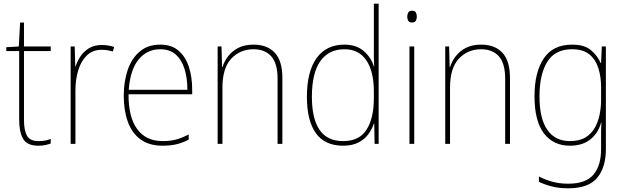

<svg xmlns="http://www.w3.org/2000/svg" viewBox="-20 -873 3388 1041"><path d="M188 -108Q209 -108 225.5 -111Q242 -114 255 -120V-95Q241 -90 225.5 -86.5Q210 -83 188 -83Q127 -83 105.5 -120Q84 -157 84 -223V-596H14V-617L82 -621L89 -751H110V-621H255V-596H110V-223Q110 -167 126 -137.5Q142 -108 188 -108Z M531 -629Q569 -629 599 -618L592 -594Q578 -598 563.5 -600.5Q549 -603 531 -603Q483 -603 451.5 -573Q420 -543 404.5 -493Q389 -443 389 -383V-93H363V-621H385L388 -513H390Q399 -542 417 -568.5Q435 -595 463.5 -612Q492 -629 531 -629Z M849 -631Q911 -631 949 -597.5Q987 -564 1004.5 -509Q1022 -454 1022 -388V-362H677Q676 -239 723.5 -173.5Q771 -108 862 -108Q902 -108 933 -116Q964 -124 1003 -144V-116Q971 -99 937.5 -91Q904 -83 862 -83Q788 -83 741.5 -117.5Q695 -152 673 -213Q651 -274 651 -354Q651 -431 672.5 -494Q694 -557 738 -594Q782 -631 849 -631ZM849 -606Q777 -606 731.5 -550.5Q686 -495 678 -386H996Q996 -449 980.5 -499Q965 -549 932.5 -577.5Q900 -606 849 -606Z M1355 -631Q1429 -631 1470 -587Q1511 -543 1511 -450V-93H1485V-445Q1485 -530 1450.5 -568Q1416 -606 1355 -606Q1282 -606 1234 -555Q1186 -504 1186 -398V-93H1160V-621H1181L1184 -509H1186Q1195 -539 1216 -567Q1237 -595 1271 -613Q1305 -631 1355 -631Z M1841 -83Q1741 -83 1692.5 -151Q1644 -219 1644 -348Q1644 -485 1696.5 -558Q1749 -631 1847 -631Q1913 -631 1953 -595.5Q1993 -560 2007 -513H2009Q2007 -541 2007 -567Q2007 -593 2007 -619V-853H2033V-93H2011L2009 -203H2007Q1997 -172 1976.5 -144.5Q1956 -117 1922.5 -100Q1889 -83 1841 -83ZM1841 -108Q1928 -108 1967.5 -170Q2007 -232 2007 -341V-377Q2007 -485 1966.5 -545.5Q1926 -606 1848 -606Q1762 -606 1716.5 -541Q1671 -476 1671 -348Q1671 -230 1712.5 -169Q1754 -108 1841 -108Z M2214 -815Q2230 -815 2235 -805Q2240 -795 2240 -783Q2240 -770 2234.5 -760.5Q2229 -751 2213 -751Q2199 -751 2193.5 -760.5Q2188 -770 2188 -783Q2188 -795 2193.5 -805Q2199 -815 2214 -815ZM2226 -621V-93H2200V-621Z M2589 -631Q2663 -631 2704 -587Q2745 -543 2745 -450V-93H2719V-445Q2719 -530 2684.5 -568Q2650 -606 2589 -606Q2516 -606 2468 -555Q2420 -504 2420 -398V-93H2394V-621H2415L2418 -509H2420Q2429 -539 2450 -567Q2471 -595 2505 -613Q2539 -631 2589 -631Z M3082 -631Q3148 -631 3183.5 -601.5Q3219 -572 3237 -531H3239L3243 -621H3265V-64Q3265 34 3218 91Q3171 148 3061 148Q3011 148 2972.5 138Q2934 128 2902 113V84Q2935 101 2974 112Q3013 123 3061 123Q3156 123 3197.5 74Q3239 25 3239 -64V-108Q3239 -135 3239 -156.5Q3239 -178 3241 -208H3239Q3223 -150 3180 -116.5Q3137 -83 3070 -83Q2980 -83 2929 -150Q2878 -217 2878 -351Q2878 -481 2928 -556Q2978 -631 3082 -631ZM3082 -606Q2989 -606 2947 -537.5Q2905 -469 2905 -351Q2905 -230 2947.5 -169Q2990 -108 3070 -108Q3121 -108 3153.5 -127.5Q3186 -147 3204.5 -179.5Q3223 -212 3231 -251.5Q3239 -291 3239 -330V-400Q3239 -457 3224 -504Q3209 -551 3175 -578.5Q3141 -606 3082 -606Z"/></svg>

Font: Noto Sans Telugu UI SemiCondensed Thin
Style: Regular
Weight: 100
Width: 4
Designer: Jelle Bosma - Monotype Design Team
Foundry: Monotype Imaging Inc.
Version: Version 2.005; ttfautohint (v1.8.4.7-5d5b)